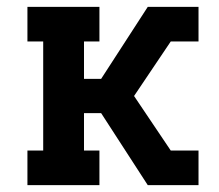

<svg xmlns="http://www.w3.org/2000/svg" viewBox="-20 -540 640 560"><path d="M60 0V-101H106V-419H60V-520H270V-419H225V-310H275L411 -520H559V-419H478L371 -260L478 -101H559V0H411L275 -210H225V-101H270V0Z"/></svg>

Font: Iosevka Plex Etoile
Style: Bold
Weight: 700
Designer: Belleve Invis
Foundry: Belleve Invis
Version: Version 25.1.1; ttfautohint (v1.8.4)